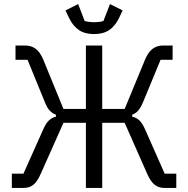

<svg xmlns="http://www.w3.org/2000/svg" viewBox="-20 -921 922 941"><path d="M38 0V-70H95L191 -285Q205 -317 220 -331Q235 -345 254 -349V-359Q239 -364 225.5 -377Q212 -390 200 -420L115 -628H56V-698H102Q134 -698 155.5 -681.5Q177 -665 192 -629L291 -387H401V-698H481V-387H591L691 -629Q706 -665 727.5 -681.5Q749 -698 780 -698H826V-628H767L681 -420Q668 -390 655.5 -377Q643 -364 628 -359V-349Q648 -345 663 -331Q678 -317 692 -285L787 -70H844V0H785Q758 0 738 -15.5Q718 -31 701 -70L591 -319H481V0H401V-319H291L180 -70Q163 -31 143.5 -15.5Q124 0 97 0ZM441 -754Q396 -754 367 -773.5Q338 -793 319 -832L301 -870L363 -901L395 -818Q406 -815 418.5 -813.5Q431 -812 441 -812Q452 -812 464.5 -813.5Q477 -815 487 -818L519 -901L581 -870L563 -832Q544 -793 515 -773.5Q486 -754 441 -754Z"/></svg>

Font: IBM Plex Sans Condensed
Style: Regular
Weight: 400
Width: 3
Designer: Mike Abbink, Paul van der Laan, Pieter van Rosmalen
Foundry: Bold Monday
Version: Version 3.201